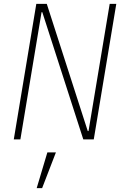

<svg xmlns="http://www.w3.org/2000/svg" viewBox="-20 -718 640 989"><path d="M198 -655H194L85 0H51L167 -698H221L432 -43H436L545 -698H579L463 0H409ZM224 67H268L197 251H169Z"/></svg>

Font: IBM Plex Mono ExtraLight
Style: Italic
Weight: 200
Italic angle: -9°
Monospace: yes
Designer: Mike Abbink, Paul van der Laan, Pieter van Rosmalen
Foundry: Bold Monday
Version: Version 2.3